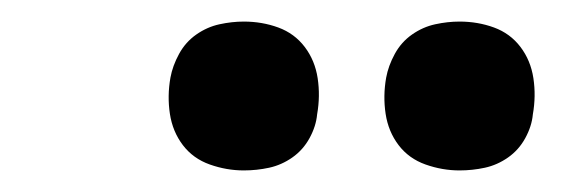

<svg xmlns="http://www.w3.org/2000/svg" viewBox="-20 -769 540 178"><path d="M406 -611Q390 -611 374.5 -616.5Q359 -622 349.5 -634.5Q340 -647 337.5 -663.5Q335 -680 338 -697Q340 -708 346 -719Q352 -730 362 -737Q372 -744 383.5 -746.5Q395 -749 406 -749Q423 -749 438 -743.5Q453 -738 462.5 -725.5Q472 -713 474.5 -696.5Q477 -680 474 -663Q473 -652 467 -641Q461 -630 451 -623Q441 -616 429.5 -613.5Q418 -611 406 -611ZM206 -611Q190 -611 174.5 -616.5Q159 -622 149.5 -634.5Q140 -647 137.5 -663.5Q135 -680 138 -697Q140 -708 146 -719Q152 -730 162 -737Q172 -744 183.5 -746.5Q195 -749 206 -749Q223 -749 238 -743.5Q253 -738 262.5 -725.5Q272 -713 274.5 -696.5Q277 -680 274 -663Q273 -652 267 -641Q261 -630 251 -623Q241 -616 229.5 -613.5Q218 -611 206 -611Z"/></svg>

Font: Iosevka Slab Medium
Style: Italic
Weight: 500
Italic angle: -9°
Monospace: yes
Designer: Belleve Invis
Foundry: Belleve Invis
Version: Version 11.1.0; ttfautohint (v1.8.3)